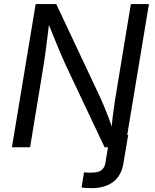

<svg xmlns="http://www.w3.org/2000/svg" viewBox="-20 -748 786 975"><path d="M394 204.1 406.7 127Q414.6 127.9 423.6 128.4Q432.6 128.9 438.5 128.9Q478.5 128.9 494.9 116.5Q511.2 104 515.1 79.6L538.6 -62.5H630.9L606.4 83.5Q596.2 144 554.7 175.8Q513.2 207.5 444.3 207.5Q428.2 207.5 414.8 206.5Q401.4 205.6 394 204.1ZM40.5 0 161.1 -727.5H265.6L485.4 -260.7Q492.2 -246.1 503.9 -219Q515.6 -191.9 529.3 -156.2Q543 -120.6 555.7 -80.1L545.4 -77.1Q547.9 -116.7 552.2 -153.8Q556.6 -190.9 561.5 -223.1Q566.4 -255.4 570.3 -277.3L644.5 -727.5H736.3L615.7 0H511.2L314.9 -415Q303.7 -439.9 290.5 -470Q277.3 -500 260.5 -542.2Q243.7 -584.5 218.8 -645L231.9 -649.4Q224.6 -590.3 219 -545.2Q213.4 -500 209 -467.8Q204.6 -435.5 201.2 -416L132.8 0Z"/></svg>

Font: Inter 17pt
Style: Italic
Weight: 400
Italic angle: -9.3988°
Version: Version 4.001;git-66647c0bb